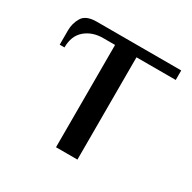

<svg xmlns="http://www.w3.org/2000/svg" viewBox="-113 -584 700 699"><g transform="rotate(30 237.0 -235.0)"><path d="M204 0V-430H154Q109 -430 79 -404.5Q49 -379 49 -330H29V-390Q29 -420 44 -445Q59 -470 104 -470H459V-430H294V0Z"/></g></svg>

Font: El Messiri
Style: Regular
Weight: 400
Designer: Mohamed Gaber
Foundry: Kief Type Foundry
Version: Version 2.020